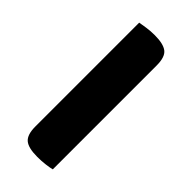

<svg xmlns="http://www.w3.org/2000/svg" viewBox="-205 -658 707 707"><g transform="rotate(45 148.5 -304.5)"><path d="M154 7Q107 7 88.5 -9Q70 -25 70 -67V-608Q81 -610 101.5 -613Q122 -616 143 -616Q188 -616 207.5 -601Q227 -586 227 -542V-1Q216 2 196 4.5Q176 7 154 7Z"/></g></svg>

Font: Baloo Paaji 2
Style: Bold
Weight: 700
Designer: Shuchita Grover, Noopur Datye and Ek Type
Foundry: Ek Type
Version: Version 1.640;hotconv 1.0.111;makeotfexe 2.5.65597; ttfautoh